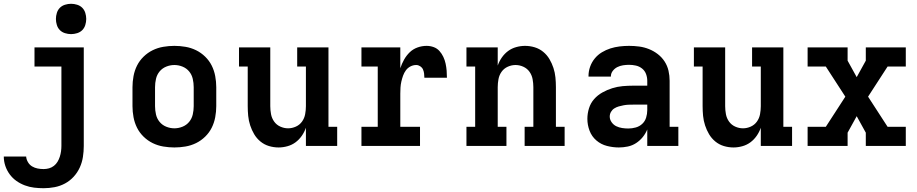

<svg xmlns="http://www.w3.org/2000/svg" viewBox="-20 -770 4840 1013"><path d="M210 223Q185 223 160 220Q135 217 111 208Q87 199 66.5 184.5Q46 170 31 149.5Q16 129 8 105Q0 81 0 56H118Q119 71 127.5 85.5Q136 100 149.5 108Q163 116 178.5 119Q194 122 210 122Q225 122 239 118Q253 114 264.5 105Q276 96 283.5 83.5Q291 71 295.5 57Q300 43 302 28.5Q304 14 304 0V-419H162V-520H422V0Q422 29 417.5 58Q413 87 401 113.5Q389 140 369 162Q349 184 323 198Q297 212 268 217.5Q239 223 210 223ZM355 -590Q339 -590 323 -595Q307 -600 296 -611Q285 -622 280 -638Q275 -654 275 -670Q275 -686 280 -702Q285 -718 296 -729Q307 -740 323 -745Q339 -750 355 -750Q371 -750 387 -745Q403 -740 414 -729Q425 -718 430 -702Q435 -686 435 -670Q435 -654 430 -638Q425 -622 414 -611Q403 -600 387 -595Q371 -590 355 -590Z M900 8Q871 8 841.5 3Q812 -2 785.5 -15Q759 -28 737.5 -49Q716 -70 703 -96Q690 -122 684.5 -151.5Q679 -181 679 -210V-310Q679 -339 684.5 -368.5Q690 -398 703 -424Q716 -450 737.5 -471Q759 -492 785.5 -505Q812 -518 841.5 -523Q871 -528 900 -528Q929 -528 958.5 -523Q988 -518 1014.5 -505Q1041 -492 1062.5 -471Q1084 -450 1097 -424Q1110 -398 1115.5 -368.5Q1121 -339 1121 -310V-210Q1121 -181 1115.5 -151.5Q1110 -122 1097 -96Q1084 -70 1062.5 -49Q1041 -28 1014.5 -15Q988 -2 958.5 3Q929 8 900 8ZM900 -93Q922 -93 943 -101.5Q964 -110 978 -127Q992 -144 997 -166Q1002 -188 1002 -210V-310Q1002 -332 997 -354Q992 -376 978 -393Q964 -410 943 -418.5Q922 -427 900 -427Q878 -427 857 -418.5Q836 -410 822 -393Q808 -376 803 -354Q798 -332 798 -310V-210Q798 -188 803 -166Q808 -144 822 -127Q836 -110 857 -101.5Q878 -93 900 -93Z M1450 8Q1424 8 1399 0.5Q1374 -7 1354 -23.5Q1334 -40 1321 -62Q1308 -84 1300 -108.5Q1292 -133 1289.5 -158.5Q1287 -184 1287 -210V-419H1241V-520H1406V-210Q1406 -189 1410 -167.5Q1414 -146 1426.5 -128.5Q1439 -111 1459 -102Q1479 -93 1500 -93Q1521 -93 1541 -102Q1561 -111 1573.5 -128.5Q1586 -146 1590 -167.5Q1594 -189 1594 -210V-419H1548V-520H1713V-101H1759V0H1594V-96Q1586 -73 1572 -53Q1558 -33 1539 -19Q1520 -5 1496.5 1.5Q1473 8 1450 8Z M1887 0V-101H1973V-419H1887V-520H2092V-410Q2100 -434 2112 -455.5Q2124 -477 2141.5 -494Q2159 -511 2182.5 -519.5Q2206 -528 2231 -528Q2250 -528 2268 -521.5Q2286 -515 2298.5 -501Q2311 -487 2319 -470Q2327 -453 2331 -434.5Q2335 -416 2336.5 -397.5Q2338 -379 2338 -360H2219Q2219 -371 2217.5 -382.5Q2216 -394 2211.5 -404Q2207 -414 2197 -420.5Q2187 -427 2176 -427Q2160 -427 2145.5 -419.5Q2131 -412 2121.5 -399Q2112 -386 2106.5 -370.5Q2101 -355 2097.5 -339.5Q2094 -324 2093 -308Q2092 -292 2092 -276V-101H2196V0Z M2441 0V-101H2487V-419H2441V-520H2606V-424Q2614 -447 2628 -467Q2642 -487 2661 -501Q2680 -515 2703.5 -521.5Q2727 -528 2750 -528Q2776 -528 2801 -520.5Q2826 -513 2846 -496.5Q2866 -480 2879 -458Q2892 -436 2900 -411.5Q2908 -387 2910.5 -361.5Q2913 -336 2913 -310V-101H2959V0H2748V-101H2794V-310Q2794 -331 2790 -352.5Q2786 -374 2773.5 -391.5Q2761 -409 2741 -418Q2721 -427 2700 -427Q2679 -427 2659 -418Q2639 -409 2626.5 -391.5Q2614 -374 2610 -352.5Q2606 -331 2606 -310V-101H2652V0Z M3245 8Q3214 8 3182.5 0Q3151 -8 3126.5 -29Q3102 -50 3090.5 -80.5Q3079 -111 3079 -143Q3079 -171 3087.5 -198.5Q3096 -226 3114.5 -247Q3133 -268 3158 -282Q3183 -296 3210 -304.5Q3237 -313 3265 -315.5Q3293 -318 3321 -318H3395V-344Q3395 -362 3388.5 -379.5Q3382 -397 3367.5 -408.5Q3353 -420 3335 -424Q3317 -428 3299 -428Q3283 -428 3267 -425.5Q3251 -423 3237 -416Q3223 -409 3213 -396Q3203 -383 3203 -367V-366H3085V-369Q3085 -394 3093.5 -418Q3102 -442 3118 -461.5Q3134 -481 3155.5 -494Q3177 -507 3200.5 -514.5Q3224 -522 3249 -525Q3274 -528 3299 -528Q3326 -528 3352.5 -524.5Q3379 -521 3404 -511Q3429 -501 3450.5 -484.5Q3472 -468 3486.5 -445.5Q3501 -423 3507 -397Q3513 -371 3513 -344V-101H3559V0H3395V-87Q3386 -65 3371 -46.5Q3356 -28 3336 -15Q3316 -2 3292.5 3Q3269 8 3245 8ZM3295 -92Q3315 -92 3334.5 -97.5Q3354 -103 3368.5 -116.5Q3383 -130 3389 -149.5Q3395 -169 3395 -189V-218H3321Q3308 -218 3295.5 -217.5Q3283 -217 3270 -214.5Q3257 -212 3244.5 -208.5Q3232 -205 3221 -198Q3210 -191 3203.5 -179.5Q3197 -168 3197 -155Q3197 -139 3207 -125Q3217 -111 3231.5 -104Q3246 -97 3262.5 -94.5Q3279 -92 3295 -92Z M3850 8Q3824 8 3799 0.5Q3774 -7 3754 -23.5Q3734 -40 3721 -62Q3708 -84 3700 -108.5Q3692 -133 3689.5 -158.5Q3687 -184 3687 -210V-419H3641V-520H3806V-210Q3806 -189 3810 -167.5Q3814 -146 3826.5 -128.5Q3839 -111 3859 -102Q3879 -93 3900 -93Q3921 -93 3941 -102Q3961 -111 3973.5 -128.5Q3986 -146 3990 -167.5Q3994 -189 3994 -210V-419H3948V-520H4113V-101H4159V0H3994V-96Q3986 -73 3972 -53Q3958 -33 3939 -19Q3920 -5 3896.5 1.5Q3873 8 3850 8Z M4241 0V-101H4337L4440 -260L4337 -419H4241V-520H4452V-450L4500 -363L4548 -450V-520H4759V-419H4663L4560 -260L4663 -101H4759V0H4548V-70L4500 -157L4452 -70V0Z"/></svg>

Font: Iosevka HT Extended
Style: Bold
Weight: 700
Width: 7
Monospace: yes
Designer: Belleve Invis
Foundry: Belleve Invis
Version: Version 32.3.0; ttfautohint (v1.8.4)